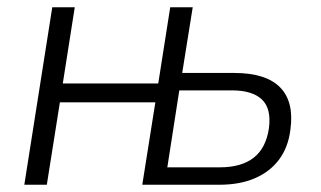

<svg xmlns="http://www.w3.org/2000/svg" viewBox="-20 -509 884 529"><path d="M47 0 124 -489H186L153 -279H416L449 -489H511L482 -308H625Q713 -308 752 -268Q791 -228 780 -151Q774 -103 749 -69.5Q724 -36 682.5 -18Q641 0 584 0H372L408 -227H145L109 0ZM441 -48H586Q645 -48 679 -74.5Q713 -101 721 -156Q728 -210 701.5 -235Q675 -260 619 -260H474Z"/></svg>

Font: Nunito Sans 10pt SemiCondensed Light
Style: Italic
Weight: 300
Width: 4
Italic angle: -9°
Designer: Vernon Adams
Foundry: Vernon Adams
Version: Version 3.101;gftools[0.9.27]